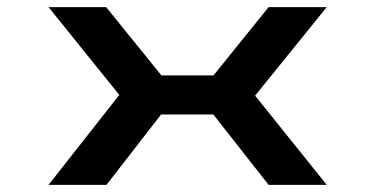

<svg xmlns="http://www.w3.org/2000/svg" viewBox="-20 -520 1090 540"><path d="M899 -500 697.5 -251 899 0H735.5L580 -198H433L279.5 0H116.5L315.5 -253L116.5 -500H278.5L434 -308H580.5L735.5 -500Z"/></svg>

Font: League Mono Extended SemiBold
Style: Regular
Weight: 600
Width: 9
Designer: Tyler Finck
Foundry: The League of Moveable Type / Tyler Finck
Version: Version 2.210